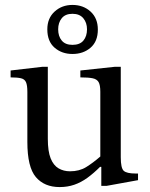

<svg xmlns="http://www.w3.org/2000/svg" viewBox="-20 -749 610 779"><path d="M222 10Q160 10 125.5 -30.5Q91 -71 91 -173V-376Q91 -403 85.5 -415.5Q80 -428 65 -431.5Q50 -435 23 -435V-463L152 -478H174V-186Q174 -135 185.5 -106.5Q197 -78 217.5 -66Q238 -54 264 -54Q302 -54 329.5 -71Q357 -88 387 -114V-377Q387 -404 380 -416Q373 -428 355.5 -431.5Q338 -435 306 -435V-463L446 -478H470V-111Q470 -67 482 -56Q494 -45 530 -45H540V-18L413 5H391V-72H386Q360 -46 334.5 -27.5Q309 -9 281.5 0.5Q254 10 222 10ZM274 -530Q231 -530 201.5 -555.5Q172 -581 172 -630Q172 -675 201.5 -702Q231 -729 274 -729Q318 -729 347.5 -702Q377 -675 377 -629Q377 -581 347.5 -555.5Q318 -530 274 -530ZM274 -567Q304 -567 318.5 -584.5Q333 -602 333 -630Q333 -657 318 -675Q303 -693 274 -693Q245 -693 230.5 -675Q216 -657 216 -630Q216 -602 230.5 -584.5Q245 -567 274 -567Z"/></svg>

Font: STIX Two Text
Style: Regular
Weight: 400
Designer: Ross Mills, John Hudson & Paul Hanslow, Tiro Typeworks Ltd; with prior portions MicroPress Inc., and Coen Hoffman.
Foundry: Tiro Typeworks Ltd
Version: Version 2.13 b171